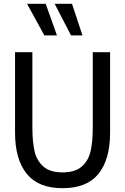

<svg xmlns="http://www.w3.org/2000/svg" viewBox="-20 -974 657 1008"><path d="M59 -277V-700H150V-303Q150 -230 161.5 -180Q173 -130 208 -99.5Q243 -69 308 -69Q374 -69 409 -99.5Q444 -130 455.5 -180Q467 -230 467 -303V-700H558V-277Q558 -137 497 -61.5Q436 14 308 14Q181 14 120 -62Q59 -138 59 -277ZM213 -788 122 -954H220L279 -788ZM353 -788 267 -954H358L413 -788Z"/></svg>

Font: Cabin Condensed
Style: Regular
Weight: 400
Width: 3
Version: Version 2.001